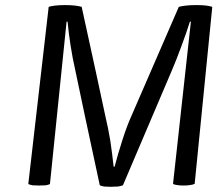

<svg xmlns="http://www.w3.org/2000/svg" viewBox="-20 -717 860 745"><path d="M651.4 -3.9Q656.2 0 667 1Q677.7 2.9 692.4 2.9Q707 2.9 717.8 1Q728.5 0 735.4 -3.9Q757.8 -232.4 803.7 -690.4Q794.9 -693.4 781.2 -695.3Q766.6 -697.3 742.2 -697.3Q717.8 -697.3 701.2 -695.3Q684.6 -693.4 673.8 -690.4Q612.3 -548.8 489.3 -265.6Q471.7 -226.6 454.1 -170.9Q436.5 -116.2 424.8 -70.3Q423.8 -70.3 420.9 -70.3Q416 -116.2 408.2 -169.9Q399.4 -222.7 389.6 -262.7Q359.4 -405.3 296.9 -690.4Q287.1 -693.4 271.5 -695.3Q254.9 -697.3 232.4 -697.3Q210 -697.3 193.4 -695.3Q177.7 -693.4 168.9 -690.4Q142.6 -460.9 89.8 -2.9Q95.7 0 106.4 2Q118.2 2.9 131.8 2.9Q146.5 2.9 157.2 2Q168.9 0 173.8 -2.9Q195.3 -212.9 238.3 -632.8Q239.3 -632.8 242.2 -632.8Q246.1 -589.8 253.9 -540Q261.7 -490.2 271.5 -447.3Q302.7 -296.9 367.2 2Q374 4.9 383.8 6.8Q394.5 7.8 409.2 7.8Q424.8 7.8 437.5 6.8Q449.2 4.9 457 2Q520.5 -147.5 647.5 -445.3Q663.1 -481.4 683.6 -537.1Q704.1 -591.8 716.8 -632.8Q718.8 -632.8 720.7 -632.8Q703.1 -475.6 651.4 -3.9Z"/></svg>

Font: cl
Style: Italic
Weight: 400
Designer: Mitja Miklavcic
Version: Version 7.504; 2011; Build 1022